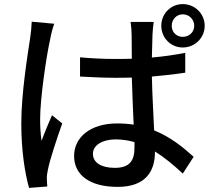

<svg xmlns="http://www.w3.org/2000/svg" viewBox="-20 -869 1040 938"><path d="M135 -763C134 -737 131 -706 127 -681C115 -602 84 -413 84 -266C84 -132 102 -21 122 49L211 42C210 30 209 15 209 5C208 -7 211 -27 214 -40C224 -91 258 -192 284 -266L234 -306C218 -269 198 -222 183 -181C178 -217 176 -250 176 -285C176 -391 207 -597 225 -677C228 -695 238 -736 245 -753ZM637 -148C637 -86 615 -49 541 -49C478 -49 434 -72 434 -118C434 -159 479 -188 545 -188C577 -188 607 -183 637 -175ZM885 -611C835 -601 780 -593 722 -588C723 -634 724 -676 725 -701C726 -721 728 -742 731 -762H618C621 -743 623 -716 623 -699C623 -674 624 -632 624 -582C596 -581 569 -581 541 -581C482 -581 427 -584 371 -589V-495C429 -492 483 -489 540 -489C568 -489 596 -489 624 -490C626 -413 630 -329 633 -260C608 -264 581 -266 553 -266C421 -266 342 -198 342 -107C342 -12 421 44 555 44C693 44 737 -34 737 -126V-129C782 -101 827 -64 873 -21L926 -103C876 -148 815 -199 733 -232C730 -307 724 -397 722 -495C779 -500 834 -506 885 -514ZM873 -689C842 -689 819 -712 819 -743C819 -774 842 -799 873 -799C904 -799 929 -774 929 -743C929 -712 904 -689 873 -689ZM873 -849C814 -849 768 -802 768 -743C768 -684 814 -637 873 -637C932 -637 980 -684 980 -743C980 -802 932 -849 873 -849Z"/></svg>

Font: Source Han Sans KR Medium
Style: Regular
Weight: 500
Designer: Ryoko NISHIZUKA (kana & ideographs); Paul D. Hunt (Latin, Greek & Cyrillic); Wenlong ZHANG (bopomofo); Sandoll Communica
Foundry: Adobe Systems Incorporated
Version: Version 1.001;PS 1.001;hotconv 1.0.78;makeotf.lib2.5.61930